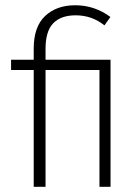

<svg xmlns="http://www.w3.org/2000/svg" viewBox="-20 -717 536 737"><path d="M404.3 -487.8V0H361.8V-448.2H154.8V0H109.4V-448.2H22.5V-487.8H109.4V-530.3Q109.4 -614.3 153.1 -655.5Q196.8 -696.8 268.6 -696.8Q343.3 -696.8 403.8 -651.9L380.9 -619.6Q333 -658.2 270.5 -658.2Q213.9 -658.2 184.3 -627.7Q154.8 -597.2 154.8 -529.8V-487.8Z"/></svg>

Font: HK Grotesk Light Legacy
Style: Regular
Weight: 300
Designer: Alfredo Marco Pradil
Foundry: Hanken Design Co.
Version: Version 2.022;PS 002.022;hotconv 1.0.88;makeotf.lib2.5.64775